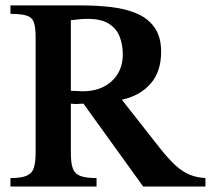

<svg xmlns="http://www.w3.org/2000/svg" viewBox="-20 -680 769 700"><path d="M729 0H502L284.2 -302.2Q277.8 -302.2 271.7 -301.5Q265.6 -300.8 259.8 -300.8Q247.6 -300.8 238.3 -302.2V-121.6Q238.3 -86.9 245.1 -66.9Q252 -46.9 272.2 -38.8Q292.5 -30.8 332 -30.8V0H18.1V-30.8Q59.6 -30.8 79.1 -40.3Q98.6 -49.8 104.2 -70.6Q109.9 -91.3 109.9 -124.5V-543.9Q109.9 -579.1 103.8 -597.7Q97.7 -616.2 78.1 -622.8Q58.6 -629.4 18.1 -629.4V-660.2H277.8Q333 -660.2 384.8 -654.3Q436.5 -648.4 477.8 -631.1Q519 -613.8 543.2 -580.1Q567.4 -546.4 567.4 -491.2Q567.4 -418.9 529.1 -375Q490.7 -331.1 424.3 -316.4L564 -138.7Q594.7 -100.1 619.9 -77.1Q645 -54.2 670.7 -43.5Q696.3 -32.7 729 -30.8ZM427.7 -481.9Q427.7 -516.1 416.5 -545.7Q405.3 -575.2 377.2 -593.3Q349.1 -611.3 298.8 -611.3Q283.2 -611.3 268.3 -609.6Q253.4 -607.9 238.3 -606.4V-349.1L281.7 -347.2Q347.2 -347.2 387.5 -384.3Q427.7 -421.4 427.7 -481.9Z"/></svg>

Font: Awami Nastaliq
Style: Bold
Weight: 700
Designer: Peter Martin, SIL International
Foundry: SIL International
Version: Version 3.100